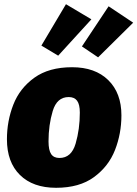

<svg xmlns="http://www.w3.org/2000/svg" viewBox="-20 -874 654 914"><path d="M13 -211Q13 -298 43.5 -376Q74 -454 143.5 -504Q213 -554 323 -554Q433 -554 495.5 -492.5Q558 -431 558 -325Q558 -238 527.5 -160Q497 -82 427.5 -31Q358 20 247 20Q137 20 75 -41Q13 -102 13 -211ZM360 -338Q360 -377 347 -394.5Q334 -412 307 -412Q251 -412 231 -345.5Q211 -279 211 -201Q211 -159 223.5 -140.5Q236 -122 263 -122Q320 -122 340 -190.5Q360 -259 360 -338ZM415 -782 257 -609 177 -657 294 -854ZM614 -766 447 -601 370 -653 497 -844Z"/></svg>

Font: FiraGO Heavy
Style: Italic
Weight: 900
Italic angle: -8°
Designer: bBox Type GmbH
Foundry: bBox Type GmbH
Version: Version 1.001